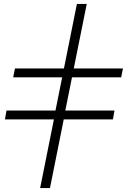

<svg xmlns="http://www.w3.org/2000/svg" viewBox="-20 -762 645 976"><path d="M184 194 254 -155H5L13 -200H262L296 -369H47L56 -414H305L371 -742H421L355 -414H605L596 -369H346L312 -200H562L554 -155H304L234 194Z"/></svg>

Font: Montserrat Thin Light
Style: Italic
Weight: 300
Italic angle: -11.3°
Version: Version 9.000